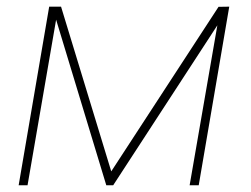

<svg xmlns="http://www.w3.org/2000/svg" viewBox="-20 -548 744 568"><path d="M309.1 -41 626.5 -527.8 658.2 -528.3 567.9 0H541L623 -473.1L314.9 0H294.4L146 -489.7L61.5 0H35.2L125.5 -528.3H160.6Z"/></svg>

Font: Roboto Thin
Style: Italic
Weight: 250
Italic angle: -12°
Designer: Google
Version: Version 2.134; 2016